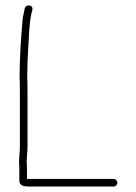

<svg xmlns="http://www.w3.org/2000/svg" viewBox="-20 -692 500 705"><path d="M50 -96C50.7 -87.3 51 -81 51 -77V-29C51 -10 68.4 -7 88 -7H397C404.1 -7 411 -13.6 411 -21C411 -28.4 404.1 -35 397 -35H79V-77C79 -81.7 78.7 -88.3 78 -97C78 -115.8 81 -134.3 81 -153V-353C81 -372.3 80.7 -391.7 80 -411C80 -445.1 81.4 -480.1 83.5 -511.5C86.5 -556.6 86.6 -601.9 95 -641L99 -656C102.3 -675.6 76.1 -677.3 71 -662L68 -647C65.3 -636.3 63.7 -627.3 63 -620C57.4 -552.3 52 -484 52 -410C52.7 -391.3 53 -372.3 53 -353V-153C53 -133.7 50 -115.5 50 -96Z"/></svg>

Font: HoneyBee
Style: XLit
Weight: 200
Foundry: Cannot Into Space Fonts
Version: Version 0.89